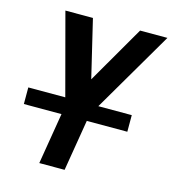

<svg xmlns="http://www.w3.org/2000/svg" viewBox="-109 -825 824 916"><g transform="rotate(15 302.5 -367.5)"><path d="M169 0H294L341 -284L605 -735H470L305 -450L237 -735H101L218 -296ZM25 -253H536V-335H25Z"/></g></svg>

Font: Iosevka Sparkle Oblique
Style: Bold
Weight: 700
Italic angle: -9°
Designer: Belleve Invis
Foundry: Belleve Invis
Version: Version 4.5.0; ttfautohint (v1.8.3)